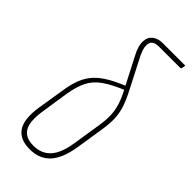

<svg xmlns="http://www.w3.org/2000/svg" viewBox="-223 -731 783 783"><g transform="rotate(45 169.0 -339.0)"><path d="M130 6Q74 6 50 -29Q26 -64 37 -139L57 -263Q63 -303 75 -332Q87 -361 106.5 -382Q126 -403 155.5 -420.5Q185 -438 227 -455L236 -440Q180 -417 148 -394Q116 -371 100.5 -339.5Q85 -308 77 -258L59 -140Q49 -75 66.5 -45Q84 -15 131 -15Q177 -15 204.5 -45Q232 -75 242 -140L261 -261Q267 -298 266 -325.5Q265 -353 256.5 -380.5Q248 -408 228 -445L164 -569Q156 -584 151 -599Q146 -614 146 -631Q146 -655 163 -669.5Q180 -684 209 -684H335Q339 -684 338 -680L335 -667Q334 -663 331 -663H208Q167 -663 167 -631Q167 -617 171 -606Q175 -595 180 -584L244 -459Q266 -418 276 -387.5Q286 -357 287 -328Q288 -299 282 -261L263 -139Q251 -64 218.5 -29Q186 6 130 6Z"/></g></svg>

Font: Sofia Sans Extra Condensed Thin
Style: Italic
Weight: 250
Italic angle: -9°
Version: Version 4.100